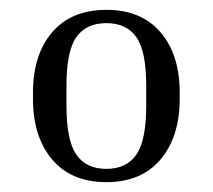

<svg xmlns="http://www.w3.org/2000/svg" viewBox="-20 -705 432 390"><path d="M345 -517V-504Q345 -427 306 -381Q267 -335 196 -335Q125 -335 86 -381Q47 -427 47 -504V-517Q47 -594 86 -639.5Q125 -685 196 -685Q267 -685 306 -639.5Q345 -594 345 -517ZM277 -531Q277 -601 257 -629.5Q237 -658 196 -658Q155 -658 135 -629.5Q115 -601 115 -531V-490Q115 -420 135 -391Q155 -362 196 -362Q237 -362 257 -391Q277 -420 277 -490Z"/></svg>

Font: Inria Serif
Style: Bold
Weight: 700
Designer: Black Foundry Team
Foundry: Black Foundry
Version: Version 1.000; ttfautohint (v1.8.3)